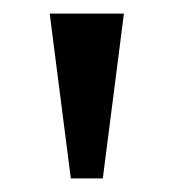

<svg xmlns="http://www.w3.org/2000/svg" viewBox="-20 -734 255 282"><path d="M84 -472H131L162 -714H53Z"/></svg>

Font: Noto Serif Ethiopic Condensed Medium
Style: Regular
Weight: 500
Width: 3
Designer: Monotype Design Team
Foundry: Monotype Imaging Inc.
Version: Version 2.102